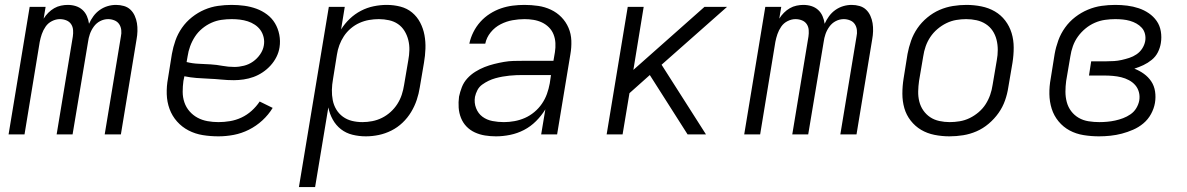

<svg xmlns="http://www.w3.org/2000/svg" viewBox="-20 -548 4840 783"><path d="M15 0 101 -520H166L158 -472Q166 -485 177 -496Q188 -507 201 -514.5Q214 -522 228.5 -525Q243 -528 256 -528Q274 -528 289.5 -523Q305 -518 316.5 -507.5Q328 -497 334.5 -482Q341 -467 343 -451Q350 -467 361 -482Q372 -497 387 -507.5Q402 -518 419 -523Q436 -528 453 -528Q470 -528 485.5 -523.5Q501 -519 512 -508.5Q523 -498 529.5 -483.5Q536 -469 538.5 -453.5Q541 -438 540.5 -421Q540 -404 537 -388L473 0H407L473 -399Q476 -412 474.5 -425.5Q473 -439 466 -449.5Q459 -460 446.5 -465Q434 -470 421 -470Q404 -470 388.5 -462Q373 -454 362.5 -439.5Q352 -425 346.5 -409Q341 -393 339 -377L276 0H211L277 -399Q279 -412 278 -425.5Q277 -439 270 -449.5Q263 -460 250.5 -465Q238 -470 224 -470Q208 -470 192 -462Q176 -454 166 -439.5Q156 -425 150.5 -409Q145 -393 142 -377L80 0Z M871 8Q838 8 807 3Q776 -2 749 -16Q722 -30 702 -52.5Q682 -75 671.5 -103.5Q661 -132 660 -164Q659 -196 665 -228L681 -328Q686 -356 695.5 -383Q705 -410 722 -434.5Q739 -459 763 -478Q787 -497 814 -508.5Q841 -520 869 -524Q897 -528 924 -528Q951 -528 976.5 -524.5Q1002 -521 1025.5 -512.5Q1049 -504 1069 -489Q1089 -474 1101.5 -453Q1114 -432 1119 -406.5Q1124 -381 1120 -355Q1117 -335 1107.5 -316Q1098 -297 1083.5 -281Q1069 -265 1051 -253Q1033 -241 1013.5 -234Q994 -227 973.5 -224Q953 -221 934 -221Q908 -221 883 -223.5Q858 -226 832.5 -227Q807 -228 781.5 -230Q756 -232 732 -237L728 -218Q725 -196 725 -173.5Q725 -151 732 -130.5Q739 -110 753 -94Q767 -78 785.5 -68Q804 -58 826 -54Q848 -50 871 -50Q894 -50 918 -54Q942 -58 964.5 -68.5Q987 -79 1006 -96Q1025 -113 1039 -134L1092 -108Q1075 -80 1050 -57Q1025 -34 995 -19Q965 -4 933.5 2Q902 8 871 8ZM936 -275Q955 -275 975 -280Q995 -285 1012 -297Q1029 -309 1041 -326.5Q1053 -344 1056 -363Q1059 -380 1055 -396.5Q1051 -413 1042 -425.5Q1033 -438 1019.5 -447Q1006 -456 990.5 -461Q975 -466 958.5 -468Q942 -470 925 -470Q904 -470 883 -467Q862 -464 842 -455Q822 -446 804.5 -431.5Q787 -417 775 -398.5Q763 -380 755.5 -359.5Q748 -339 745 -318L741 -295Q765 -289 789.5 -288Q814 -287 838.5 -285.5Q863 -284 887 -279.5Q911 -275 936 -275Z M1199 215 1321 -520H1386L1371 -428Q1386 -452 1406.5 -471.5Q1427 -491 1452 -504Q1477 -517 1504 -522.5Q1531 -528 1557 -528Q1586 -528 1613 -521Q1640 -514 1660.5 -497Q1681 -480 1693.5 -456Q1706 -432 1711 -405Q1716 -378 1715 -349.5Q1714 -321 1709 -292L1692 -192Q1688 -166 1679.5 -140.5Q1671 -115 1656.5 -91Q1642 -67 1621.5 -47.5Q1601 -28 1576 -15.5Q1551 -3 1524.5 2.5Q1498 8 1472 8Q1444 8 1417.5 1.5Q1391 -5 1370.5 -21Q1350 -37 1337 -60.5Q1324 -84 1319 -110L1265 215ZM1458 -50Q1478 -50 1498.5 -54Q1519 -58 1538 -67.5Q1557 -77 1573 -91.5Q1589 -106 1600.5 -124Q1612 -142 1618.5 -162Q1625 -182 1628 -202L1645 -302Q1649 -323 1649.5 -344Q1650 -365 1645 -385Q1640 -405 1629.5 -422Q1619 -439 1603 -450Q1587 -461 1566.5 -465.5Q1546 -470 1525 -470Q1505 -470 1485 -466.5Q1465 -463 1446 -454.5Q1427 -446 1410.5 -432Q1394 -418 1382.5 -400.5Q1371 -383 1364 -364Q1357 -345 1354 -325L1338 -225Q1334 -203 1333.5 -181.5Q1333 -160 1337 -139.5Q1341 -119 1351.5 -101.5Q1362 -84 1378.5 -72Q1395 -60 1415.5 -55Q1436 -50 1458 -50Z M2003 8Q2003 8 2003 8Q2003 8 2003 8H2002Q1980 8 1958 4.5Q1936 1 1916.5 -8Q1897 -17 1882.5 -32Q1868 -47 1860 -67Q1852 -87 1850.5 -109Q1849 -131 1852 -154Q1856 -173 1863.5 -192.5Q1871 -212 1885.5 -228Q1900 -244 1918.5 -255.5Q1937 -267 1956 -274.5Q1975 -282 1995 -287Q2015 -292 2035 -295.5Q2055 -299 2075 -299.5Q2095 -300 2114 -300H2237L2243 -335Q2246 -354 2245 -372.5Q2244 -391 2237.5 -407.5Q2231 -424 2218.5 -436.5Q2206 -449 2190 -456.5Q2174 -464 2156 -467Q2138 -470 2119 -470Q2095 -470 2070 -465.5Q2045 -461 2021.5 -449Q1998 -437 1981 -416Q1964 -395 1959 -370H1894Q1899 -394 1910.5 -417Q1922 -440 1939 -459Q1956 -478 1978 -492Q2000 -506 2023.5 -514Q2047 -522 2071 -525Q2095 -528 2119 -528Q2147 -528 2174.5 -524Q2202 -520 2226.5 -508.5Q2251 -497 2269.5 -478Q2288 -459 2298.5 -434.5Q2309 -410 2310 -382Q2311 -354 2306 -326L2252 0H2187L2204 -102Q2188 -76 2166 -54Q2144 -32 2117 -18Q2090 -4 2060.5 2Q2031 8 2003 8ZM2035 -50Q2056 -50 2078 -54Q2100 -58 2120.5 -67Q2141 -76 2159 -91Q2177 -106 2190 -125Q2203 -144 2210.5 -165Q2218 -186 2222 -208L2227 -242H2114Q2100 -242 2086 -241.5Q2072 -241 2057.5 -239.5Q2043 -238 2029 -235.5Q2015 -233 2000.5 -229Q1986 -225 1972.5 -218.5Q1959 -212 1946.5 -203Q1934 -194 1927 -180.5Q1920 -167 1917 -153Q1913 -129 1921.5 -107Q1930 -85 1947.5 -72Q1965 -59 1988 -54.5Q2011 -50 2035 -50Z M2454 0 2540 -520H2605L2563 -263L2853 -520H2945L2678 -284L2859 0H2784L2630 -242L2547 -168L2519 0Z M3015 0 3101 -520H3166L3158 -472Q3166 -485 3177 -496Q3188 -507 3201 -514.5Q3214 -522 3228.5 -525Q3243 -528 3256 -528Q3274 -528 3289.5 -523Q3305 -518 3316.5 -507.5Q3328 -497 3334.5 -482Q3341 -467 3343 -451Q3350 -467 3361 -482Q3372 -497 3387 -507.5Q3402 -518 3419 -523Q3436 -528 3453 -528Q3470 -528 3485.5 -523.5Q3501 -519 3512 -508.5Q3523 -498 3529.5 -483.5Q3536 -469 3538.5 -453.5Q3541 -438 3540.5 -421Q3540 -404 3537 -388L3473 0H3407L3473 -399Q3476 -412 3474.5 -425.5Q3473 -439 3466 -449.5Q3459 -460 3446.5 -465Q3434 -470 3421 -470Q3404 -470 3388.5 -462Q3373 -454 3362.5 -439.5Q3352 -425 3346.5 -409Q3341 -393 3339 -377L3276 0H3211L3277 -399Q3279 -412 3278 -425.5Q3277 -439 3270 -449.5Q3263 -460 3250.5 -465Q3238 -470 3224 -470Q3208 -470 3192 -462Q3176 -454 3166 -439.5Q3156 -425 3150.5 -409Q3145 -393 3142 -377L3080 0Z M3852 8Q3852 8 3852 8Q3852 8 3852 8Q3821 8 3791 2Q3761 -4 3736.5 -18.5Q3712 -33 3694 -56Q3676 -79 3668 -107Q3660 -135 3660 -166Q3660 -197 3665 -228L3681 -328Q3686 -355 3695.5 -382Q3705 -409 3721.5 -433Q3738 -457 3761.5 -476.5Q3785 -496 3811.5 -507.5Q3838 -519 3866 -523.5Q3894 -528 3921 -528Q3921 -528 3921 -528Q3921 -528 3921 -528Q3952 -528 3982 -522Q4012 -516 4037 -501.5Q4062 -487 4079.5 -464Q4097 -441 4105.5 -413Q4114 -385 4114 -354Q4114 -323 4109 -292L4092 -192Q4088 -165 4078.5 -138Q4069 -111 4052 -87Q4035 -63 4012 -43.5Q3989 -24 3962.5 -12.5Q3936 -1 3908 3.5Q3880 8 3852 8ZM3853 -50Q3873 -50 3894 -53.5Q3915 -57 3934.5 -66.5Q3954 -76 3971 -90.5Q3988 -105 3999.5 -123Q4011 -141 4018 -161Q4025 -181 4028 -202L4045 -302Q4049 -323 4049 -344.5Q4049 -366 4044 -386Q4039 -406 4028 -422.5Q4017 -439 4000 -450Q3983 -461 3962.5 -465.5Q3942 -470 3920 -470Q3900 -470 3879.5 -466.5Q3859 -463 3839.5 -453.5Q3820 -444 3803 -429.5Q3786 -415 3774 -397Q3762 -379 3755 -359Q3748 -339 3745 -318L3728 -218Q3725 -197 3724.5 -175.5Q3724 -154 3729 -134Q3734 -114 3745.5 -97.5Q3757 -81 3773.5 -70Q3790 -59 3811 -54.5Q3832 -50 3853 -50Z M4462 8Q4430 8 4399 3Q4368 -2 4342 -16Q4316 -30 4297 -53Q4278 -76 4269 -104.5Q4260 -133 4259.5 -164.5Q4259 -196 4265 -228L4281 -328Q4286 -356 4296 -383.5Q4306 -411 4323.5 -435.5Q4341 -460 4365 -478.5Q4389 -497 4416.5 -508.5Q4444 -520 4472 -524Q4500 -528 4528 -528Q4553 -528 4577 -525Q4601 -522 4623.5 -514.5Q4646 -507 4665 -494Q4684 -481 4697 -462.5Q4710 -444 4714 -420Q4718 -396 4714 -372Q4711 -353 4702 -335Q4693 -317 4677 -304Q4661 -291 4643 -282.5Q4625 -274 4606 -268Q4627 -260 4645 -247Q4663 -234 4675 -216Q4687 -198 4690.5 -175Q4694 -152 4690 -128Q4686 -105 4674 -83Q4662 -61 4643 -45Q4624 -29 4601 -19Q4578 -9 4555 -3Q4532 3 4508.5 5.5Q4485 8 4462 8ZM4463 -50Q4479 -50 4495.5 -51.5Q4512 -53 4528 -56.5Q4544 -60 4560 -66Q4576 -72 4590.5 -82Q4605 -92 4614 -107Q4623 -122 4626 -138Q4629 -156 4624.5 -172.5Q4620 -189 4609.5 -201Q4599 -213 4584 -221Q4569 -229 4552.5 -233Q4536 -237 4518.5 -238.5Q4501 -240 4483 -240H4421L4430 -298H4493Q4508 -298 4523.5 -299Q4539 -300 4554.5 -303.5Q4570 -307 4585.5 -312Q4601 -317 4615 -326.5Q4629 -336 4638 -350Q4647 -364 4650 -379Q4653 -394 4649.5 -409Q4646 -424 4636.5 -434.5Q4627 -445 4614.5 -452Q4602 -459 4588 -463Q4574 -467 4559 -468.5Q4544 -470 4528 -470Q4508 -470 4486.5 -467Q4465 -464 4444.5 -455Q4424 -446 4406.5 -431.5Q4389 -417 4376 -399Q4363 -381 4355.5 -360Q4348 -339 4345 -318L4328 -218Q4325 -196 4325 -174Q4325 -152 4330.5 -131.5Q4336 -111 4348.5 -94.5Q4361 -78 4379 -67.5Q4397 -57 4419 -53.5Q4441 -50 4463 -50Z"/></svg>

Font: Iosevka SS04 Light Extended
Style: Italic
Weight: 300
Width: 7
Italic angle: -9°
Monospace: yes
Designer: Belleve Invis
Foundry: Belleve Invis
Version: Version 19.0.0; ttfautohint (v1.8.4)